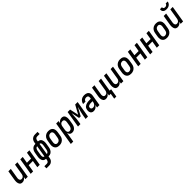

<svg xmlns="http://www.w3.org/2000/svg" viewBox="659 -3103 5682 5682"><g transform="rotate(-45 3500.0 -262.5)"><path d="M152 8Q127 8 103.5 -1Q80 -10 65.5 -29Q51 -48 44 -71.5Q37 -95 34.5 -119.5Q32 -144 34.5 -170Q37 -196 41 -221L90 -520H192L140 -207Q137 -193 136 -178Q135 -163 137 -149Q139 -135 143.5 -122Q148 -109 157 -99Q166 -89 179.5 -84.5Q193 -80 207 -80Q226 -80 245.5 -87.5Q265 -95 279 -110Q293 -125 301 -143.5Q309 -162 312 -181L368 -520H469L383 0H282L294 -75Q283 -57 267.5 -40.5Q252 -24 233 -13Q214 -2 193.5 3Q173 8 152 8Z M504 0 590 -520H692L657 -311H833L868 -520H969L883 0H782L819 -223H643L606 0Z M949 215V127H1054Q1069 127 1084.5 121Q1100 115 1110.5 103Q1121 91 1127 76Q1133 61 1135 46L1142 8Q1115 7 1091.5 -2Q1068 -11 1050.5 -28Q1033 -45 1023 -68.5Q1013 -92 1009 -117Q1005 -142 1006.5 -168.5Q1008 -195 1013 -222L1033 -341Q1036 -364 1043 -387Q1050 -410 1061 -431Q1072 -452 1088.5 -471.5Q1105 -491 1126 -504Q1147 -517 1170 -522.5Q1193 -528 1216 -528H1230L1239 -580Q1243 -601 1250 -621.5Q1257 -642 1269 -660.5Q1281 -679 1298.5 -694Q1316 -709 1336 -718.5Q1356 -728 1377.5 -731.5Q1399 -735 1419 -735H1525V-647H1419Q1404 -647 1389 -641Q1374 -635 1363 -623Q1352 -611 1346.5 -596Q1341 -581 1338 -566L1332 -528Q1358 -527 1382 -518Q1406 -509 1423.5 -492Q1441 -475 1450.5 -451.5Q1460 -428 1464 -403Q1468 -378 1466.5 -351.5Q1465 -325 1461 -298L1441 -179Q1437 -156 1430.5 -133Q1424 -110 1412.5 -89Q1401 -68 1384.5 -48.5Q1368 -29 1347.5 -16Q1327 -3 1303.5 2.5Q1280 8 1257 8H1243L1234 60Q1231 81 1224 101.5Q1217 122 1204.5 140.5Q1192 159 1174.5 174Q1157 189 1137 198.5Q1117 208 1096 211.5Q1075 215 1054 215ZM1153 -78H1157L1217 -442H1216Q1204 -442 1191.5 -436.5Q1179 -431 1169.5 -421.5Q1160 -412 1153.5 -400.5Q1147 -389 1142 -377Q1137 -365 1134 -352.5Q1131 -340 1129 -327L1110 -208Q1107 -194 1105.5 -181Q1104 -168 1104.5 -154.5Q1105 -141 1106.5 -128.5Q1108 -116 1113.5 -104.5Q1119 -93 1129 -85.5Q1139 -78 1153 -78ZM1256 -78H1257Q1270 -78 1282.5 -83.5Q1295 -89 1304 -98.5Q1313 -108 1320 -119.5Q1327 -131 1331.5 -143Q1336 -155 1339 -167.5Q1342 -180 1344 -193L1364 -312Q1366 -326 1367.5 -339Q1369 -352 1369 -365.5Q1369 -379 1367 -391.5Q1365 -404 1360 -415.5Q1355 -427 1344.5 -434.5Q1334 -442 1321 -442H1316Z M1705 8Q1676 8 1647.5 2Q1619 -4 1596 -19Q1573 -34 1557.5 -56.5Q1542 -79 1534.5 -106Q1527 -133 1527.5 -162.5Q1528 -192 1533 -221L1553 -341Q1557 -366 1565.5 -391Q1574 -416 1588.5 -438Q1603 -460 1623.5 -478Q1644 -496 1668 -507.5Q1692 -519 1717.5 -523.5Q1743 -528 1768 -528Q1798 -528 1826 -522Q1854 -516 1877 -501Q1900 -486 1916 -463.5Q1932 -441 1939 -414Q1946 -387 1946 -357.5Q1946 -328 1941 -299L1921 -179Q1917 -154 1908.5 -129Q1900 -104 1885.5 -82Q1871 -60 1850 -42Q1829 -24 1805 -12.5Q1781 -1 1755.5 3.5Q1730 8 1705 8ZM1707 -80Q1728 -80 1749 -88.5Q1770 -97 1786 -113.5Q1802 -130 1810 -151Q1818 -172 1822 -193L1842 -313Q1844 -328 1845 -343Q1846 -358 1843.5 -372.5Q1841 -387 1835.5 -400Q1830 -413 1820 -422.5Q1810 -432 1796 -436Q1782 -440 1767 -440Q1746 -440 1724.5 -431.5Q1703 -423 1687.5 -406.5Q1672 -390 1663.5 -369Q1655 -348 1652 -327L1632 -207Q1629 -192 1628.5 -177Q1628 -162 1630 -147.5Q1632 -133 1637.5 -120Q1643 -107 1653.5 -97.5Q1664 -88 1678 -84Q1692 -80 1707 -80Z M1969 215 2090 -520H2192L2179 -443Q2191 -462 2207 -478.5Q2223 -495 2242.5 -506.5Q2262 -518 2283.5 -523Q2305 -528 2326 -528Q2352 -528 2375.5 -519Q2399 -510 2414 -491.5Q2429 -473 2436.5 -449.5Q2444 -426 2446.5 -401Q2449 -376 2447 -350Q2445 -324 2441 -299L2421 -179Q2417 -156 2410.5 -133.5Q2404 -111 2393.5 -90Q2383 -69 2367 -50Q2351 -31 2331 -17.5Q2311 -4 2288 2Q2265 8 2242 8Q2219 8 2197.5 1.5Q2176 -5 2160.5 -20Q2145 -35 2135.5 -54.5Q2126 -74 2122 -96L2070 215ZM2215 -80Q2235 -80 2255.5 -89Q2276 -98 2290 -115Q2304 -132 2311 -152.5Q2318 -173 2322 -193L2342 -313Q2344 -328 2345 -342.5Q2346 -357 2344.5 -371Q2343 -385 2338 -398.5Q2333 -412 2323.5 -421.5Q2314 -431 2300 -435.5Q2286 -440 2272 -440Q2252 -440 2232 -433Q2212 -426 2197 -411.5Q2182 -397 2173.5 -377.5Q2165 -358 2162 -339L2142 -219Q2139 -203 2138 -187Q2137 -171 2138.5 -156Q2140 -141 2145.5 -126.5Q2151 -112 2160.5 -101Q2170 -90 2184.5 -85Q2199 -80 2215 -80Z M2484 0 2570 -520H2674L2734 -243L2886 -520H2989L2903 0H2802L2819 -104Q2826 -143 2834 -181.5Q2842 -220 2852 -258.5Q2862 -297 2873 -335.5Q2884 -374 2893 -413L2753 -156H2686L2631 -413Q2627 -374 2625 -335.5Q2623 -297 2620.5 -258.5Q2618 -220 2613.5 -181.5Q2609 -143 2603 -104L2586 0Z M3141 8Q3120 8 3100 3.5Q3080 -1 3064.5 -12.5Q3049 -24 3038.5 -41Q3028 -58 3023.5 -77.5Q3019 -97 3019 -118Q3019 -139 3023 -160Q3027 -185 3038 -209.5Q3049 -234 3069 -252.5Q3089 -271 3113.5 -283Q3138 -295 3163 -301.5Q3188 -308 3213.5 -310.5Q3239 -313 3265 -313H3334L3339 -347Q3342 -365 3340 -383Q3338 -401 3328 -414.5Q3318 -428 3301 -434Q3284 -440 3266 -440Q3249 -440 3232 -436Q3215 -432 3200 -421.5Q3185 -411 3175.5 -395.5Q3166 -380 3163 -364H3062Q3067 -386 3076 -408.5Q3085 -431 3099.5 -450.5Q3114 -470 3133.5 -485.5Q3153 -501 3175 -510.5Q3197 -520 3220 -524Q3243 -528 3266 -528Q3293 -528 3319 -523.5Q3345 -519 3367.5 -508Q3390 -497 3407 -478.5Q3424 -460 3432.5 -436Q3441 -412 3442 -385.5Q3443 -359 3438 -332L3383 0H3282L3296 -88Q3284 -67 3267.5 -48.5Q3251 -30 3230.5 -17Q3210 -4 3187 2Q3164 8 3141 8ZM3195 -80Q3218 -80 3240.5 -89.5Q3263 -99 3279 -117Q3295 -135 3303.5 -157.5Q3312 -180 3315 -202L3319 -225H3265Q3254 -225 3244 -224.5Q3234 -224 3223.5 -223Q3213 -222 3202.5 -220Q3192 -218 3182 -214.5Q3172 -211 3162 -206.5Q3152 -202 3143.5 -195Q3135 -188 3130 -178Q3125 -168 3124 -157Q3121 -141 3124.5 -125.5Q3128 -110 3138.5 -99.5Q3149 -89 3164 -84.5Q3179 -80 3195 -80Z M3825 175 3854 0H3782L3794 -75Q3783 -57 3767.5 -40.5Q3752 -24 3733 -13Q3714 -2 3693.5 3Q3673 8 3652 8Q3627 8 3603.5 -1Q3580 -10 3565.5 -29Q3551 -48 3544 -71.5Q3537 -95 3534.5 -119.5Q3532 -144 3534.5 -170Q3537 -196 3541 -221L3590 -520H3692L3640 -207Q3637 -193 3636 -178Q3635 -163 3637 -149Q3639 -135 3643.5 -122Q3648 -109 3657 -99Q3666 -89 3679.5 -84.5Q3693 -80 3707 -80Q3726 -80 3745.5 -87.5Q3765 -95 3779 -110Q3793 -125 3801 -143.5Q3809 -162 3812 -181L3868 -520H3969L3898 -88H3957L3914 175Z M4152 8Q4127 8 4103.5 -1Q4080 -10 4065.5 -29Q4051 -48 4044 -71.5Q4037 -95 4034.5 -119.5Q4032 -144 4034.5 -170Q4037 -196 4041 -221L4090 -520H4192L4140 -207Q4137 -193 4136 -178Q4135 -163 4137 -149Q4139 -135 4143.5 -122Q4148 -109 4157 -99Q4166 -89 4179.5 -84.5Q4193 -80 4207 -80Q4226 -80 4245.5 -87.5Q4265 -95 4279 -110Q4293 -125 4301 -143.5Q4309 -162 4312 -181L4368 -520H4469L4383 0H4282L4294 -75Q4283 -57 4267.5 -40.5Q4252 -24 4233 -13Q4214 -2 4193.5 3Q4173 8 4152 8Z M4705 8Q4676 8 4647.5 2Q4619 -4 4596 -19Q4573 -34 4557.5 -56.5Q4542 -79 4534.5 -106Q4527 -133 4527.5 -162.5Q4528 -192 4533 -221L4553 -341Q4557 -366 4565.5 -391Q4574 -416 4588.5 -438Q4603 -460 4623.5 -478Q4644 -496 4668 -507.5Q4692 -519 4717.5 -523.5Q4743 -528 4768 -528Q4798 -528 4826 -522Q4854 -516 4877 -501Q4900 -486 4916 -463.5Q4932 -441 4939 -414Q4946 -387 4946 -357.5Q4946 -328 4941 -299L4921 -179Q4917 -154 4908.5 -129Q4900 -104 4885.5 -82Q4871 -60 4850 -42Q4829 -24 4805 -12.5Q4781 -1 4755.5 3.5Q4730 8 4705 8ZM4707 -80Q4728 -80 4749 -88.5Q4770 -97 4786 -113.5Q4802 -130 4810 -151Q4818 -172 4822 -193L4842 -313Q4844 -328 4845 -343Q4846 -358 4843.5 -372.5Q4841 -387 4835.5 -400Q4830 -413 4820 -422.5Q4810 -432 4796 -436Q4782 -440 4767 -440Q4746 -440 4724.5 -431.5Q4703 -423 4687.5 -406.5Q4672 -390 4663.5 -369Q4655 -348 4652 -327L4632 -207Q4629 -192 4628.5 -177Q4628 -162 4630 -147.5Q4632 -133 4637.5 -120Q4643 -107 4653.5 -97.5Q4664 -88 4678 -84Q4692 -80 4707 -80Z M5004 0 5090 -520H5192L5157 -311H5333L5368 -520H5469L5383 0H5282L5319 -223H5143L5106 0Z M5504 0 5590 -520H5692L5657 -311H5833L5868 -520H5969L5883 0H5782L5819 -223H5643L5606 0Z M6205 8Q6176 8 6147.5 2Q6119 -4 6096 -19Q6073 -34 6057.5 -56.5Q6042 -79 6034.5 -106Q6027 -133 6027.5 -162.5Q6028 -192 6033 -221L6053 -341Q6057 -366 6065.5 -391Q6074 -416 6088.5 -438Q6103 -460 6123.5 -478Q6144 -496 6168 -507.5Q6192 -519 6217.5 -523.5Q6243 -528 6268 -528Q6298 -528 6326 -522Q6354 -516 6377 -501Q6400 -486 6416 -463.5Q6432 -441 6439 -414Q6446 -387 6446 -357.5Q6446 -328 6441 -299L6421 -179Q6417 -154 6408.5 -129Q6400 -104 6385.5 -82Q6371 -60 6350 -42Q6329 -24 6305 -12.5Q6281 -1 6255.5 3.5Q6230 8 6205 8ZM6207 -80Q6228 -80 6249 -88.5Q6270 -97 6286 -113.5Q6302 -130 6310 -151Q6318 -172 6322 -193L6342 -313Q6344 -328 6345 -343Q6346 -358 6343.5 -372.5Q6341 -387 6335.5 -400Q6330 -413 6320 -422.5Q6310 -432 6296 -436Q6282 -440 6267 -440Q6246 -440 6224.5 -431.5Q6203 -423 6187.5 -406.5Q6172 -390 6163.5 -369Q6155 -348 6152 -327L6132 -207Q6129 -192 6128.5 -177Q6128 -162 6130 -147.5Q6132 -133 6137.5 -120Q6143 -107 6153.5 -97.5Q6164 -88 6178 -84Q6192 -80 6207 -80Z M6652 8Q6627 8 6603.5 -1Q6580 -10 6565.5 -29Q6551 -48 6544 -71.5Q6537 -95 6534.5 -119.5Q6532 -144 6534.5 -170Q6537 -196 6541 -221L6590 -520H6692L6640 -207Q6637 -193 6636 -178Q6635 -163 6637 -149Q6639 -135 6643.5 -122Q6648 -109 6657 -99Q6666 -89 6679.5 -84.5Q6693 -80 6707 -80Q6726 -80 6745.5 -87.5Q6765 -95 6779 -110Q6793 -125 6801 -143.5Q6809 -162 6812 -181L6868 -520H6969L6883 0H6782L6794 -75Q6783 -57 6767.5 -40.5Q6752 -24 6733 -13Q6714 -2 6693.5 3Q6673 8 6652 8ZM6793 -600Q6773 -600 6753 -602.5Q6733 -605 6715.5 -612.5Q6698 -620 6684 -633Q6670 -646 6661.5 -663Q6653 -680 6652 -700Q6651 -720 6654 -740H6738Q6736 -725 6739.5 -711.5Q6743 -698 6753 -689Q6763 -680 6777 -676.5Q6791 -673 6805 -673Q6820 -673 6835 -676.5Q6850 -680 6863 -689Q6876 -698 6884 -711.5Q6892 -725 6894 -740H6978Q6975 -720 6967 -700Q6959 -680 6945.5 -663Q6932 -646 6913.5 -633Q6895 -620 6875 -612.5Q6855 -605 6834 -602.5Q6813 -600 6793 -600Z"/></g></svg>

Font: Iosevka SS04 Semibold
Style: Italic
Weight: 600
Italic angle: -9°
Monospace: yes
Designer: Belleve Invis
Foundry: Belleve Invis
Version: Version 19.0.0; ttfautohint (v1.8.4)